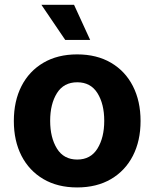

<svg xmlns="http://www.w3.org/2000/svg" viewBox="-20 -783 654 813"><path d="M306.6 10.7Q224.1 10.7 163.8 -24.7Q103.5 -60.1 71 -123.3Q38.6 -186.5 38.6 -270.5Q38.6 -355 71 -418.5Q103.5 -481.9 163.8 -517.3Q224.1 -552.7 306.6 -552.7Q389.6 -552.7 450 -517.3Q510.3 -481.9 542.7 -418.5Q575.2 -355 575.2 -270.5Q575.2 -186.5 542.7 -123.3Q510.3 -60.1 450 -24.7Q389.6 10.7 306.6 10.7ZM192.4 -271.5Q192.4 -200.2 221.2 -153.8Q250 -107.4 307.1 -107.4Q363.8 -107.4 392.6 -153.8Q421.4 -200.2 421.4 -271.5Q421.4 -342.8 392.6 -388.7Q363.8 -434.6 307.1 -434.6Q250 -434.6 221.2 -388.7Q192.4 -342.8 192.4 -271.5ZM256.3 -613.8 155.3 -762.7H293.5L361.8 -613.8Z"/></svg>

Font: Konkhmer Sleokchher
Style: Regular
Weight: 400
Designer: Suon May Sophanith
Version: Version 1.000; ttfautohint (v1.8.4.7-5d5b);gftools[0.9.23]